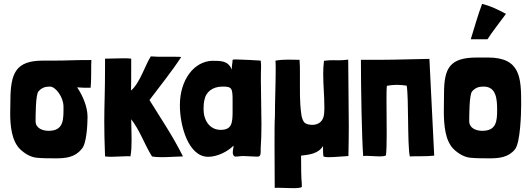

<svg xmlns="http://www.w3.org/2000/svg" viewBox="-20 -813 2762 998"><path d="M455 -501C347 -501 335 -498 263 -498H205C62 -498 34 -435 34 -285C34 -271 33 -249 33 -223C33 -162 40 -80 85 -37C108 -15 139 4 171 7C203 10 238 10 271 10C321 10 369 5 403 -37C431 -62 435 -171 435 -206C435 -256 412 -313 381 -359C406 -357 431 -356 451 -357C454 -394 454 -422 454 -450C454 -467 454 -483 455 -501ZM233 -133C202 -133 165 -146 165 -183C165 -210 165 -322 180 -338C197 -357 214 -363 240 -363C269 -363 310 -308 310 -259C310 -196 314 -133 233 -133Z M757 -293C813 -368 873 -441 922 -517C911 -518 897 -518 881 -518C866 -518 849 -518 832 -518C809 -518 786 -518 764 -520C735 -476 708 -383 662 -343C662 -345 661 -346 661 -345C662 -366 662 -412 662 -508C651 -510 636 -510 621 -510C589 -510 553 -508 526 -508C526 -493 526 -479 526 -465C526 -331 522 -272 522 -180C522 -133 523 -78 526 0C535 1 546 2 557 2C586 2 617 -1 641 -1C647 -1 653 -1 658 0C663 -26 664 -57 664 -88C664 -127 662 -166 662 -193C708 -134 730 -64 770 0C783 3 801 4 821 4C860 4 905 0 931 0C880 -103 817 -196 757 -293Z M1062 2C1109 2 1162 -24 1194 -56C1194 -43 1190 -36 1190 -21C1190 -10 1193 -2 1202 1C1217 1 1230 -2 1245 -2C1266 -2 1289 1 1310 1H1322C1334 -1 1335 -13 1335 -26C1335 -30 1335 -35 1335 -40C1338 -83 1339 -126 1339 -169C1339 -244 1336 -318 1336 -393C1336 -417 1336 -440 1337 -464V-474C1337 -482 1336 -490 1335 -498C1292 -501 1260 -502 1237 -503C1232 -503 1217 -504 1205 -504C1196 -504 1189 -503 1189 -502C1189 -486 1184 -472 1185 -451C1166 -497 1131 -497 1083 -497C989 -494 915 -399 915 -266C915 -159 959 2 1062 2ZM1127 -138C1071 -138 1038 -186 1038 -246C1038 -263 1039 -282 1044 -299C1051 -332 1082 -363 1137 -363C1185 -363 1189 -355 1189 -291C1189 -276 1189 -258 1189 -236C1189 -175 1186 -138 1127 -138Z M1408 164C1411 163 1417 163 1424 163C1444 163 1476 165 1503 165C1526 165 1544 164 1549 158C1549 111 1545 159 1545 -4C1588 -9 1635 -14 1659 -54C1660 -35 1658 -24 1661 -1C1662 2 1673 4 1689 4C1723 4 1779 -2 1791 -2C1792 -54 1793 -104 1793 -154C1793 -273 1790 -387 1790 -503C1747 -498 1735 -500 1712 -500C1700 -500 1686 -500 1664 -497C1661 -474 1660 -451 1660 -428C1660 -372 1666 -315 1666 -259C1666 -247 1666 -236 1665 -225C1662 -177 1630 -164 1603 -164C1590 -164 1577 -167 1570 -171C1569 -172 1567 -172 1566 -173C1545 -189 1544 -237 1541 -270C1539 -298 1539 -330 1539 -363C1539 -384 1539 -406 1539 -427C1539 -455 1539 -481 1537 -502C1515 -502 1497 -503 1479 -503C1458 -503 1437 -502 1412 -498C1413 -483 1413 -466 1413 -449C1413 -377 1409 -287 1409 -207C1407 -185 1407 -124 1407 -59C1407 40 1408 151 1408 164Z M2111 0C2140 -2 2194 1 2237 -4L2212 -507C2022 -503 2014 -502 1950 -502C1928 -502 1901 -502 1858 -502H1856V-501C1856 -354 1861 -82 1868 -1C1872 -3 1879 -3 1887 -3C1905 -3 1931 0 1953 0C1966 0 1978 -1 1986 -5C1989 -26 1990 -69 1990 -117C1990 -173 1989 -237 1989 -289C1989 -322 1989 -350 1991 -367C2008 -370 2025 -372 2043 -372C2060 -372 2076 -370 2093 -368L2094 -367C2105 -305 2097 -65 2110 0Z M2486 -793C2464 -735 2446 -670 2427 -609H2514C2543 -654 2567 -682 2610 -741C2567 -764 2529 -782 2486 -793ZM2525 10C2575 10 2623 5 2657 -37C2685 -72 2689 -224 2689 -272C2689 -408 2686 -514 2517 -514H2459C2316 -514 2288 -458 2288 -325C2288 -299 2287 -269 2287 -237C2287 -162 2294 -80 2339 -37C2362 -15 2393 4 2425 7C2457 10 2492 10 2525 10ZM2487 -133C2456 -133 2419 -146 2419 -183C2419 -210 2419 -322 2434 -338C2451 -357 2468 -363 2494 -363C2561 -363 2564 -294 2564 -242C2564 -185 2561 -133 2487 -133Z"/></svg>

Font: HEYCLAY
Style: Regular
Weight: 400
Designer: Marcelo Magalhaes
Foundry: Marcelo Magalhães
Version: Version 1.300;hotconv 1.0.109;makeotfexe 2.5.65596